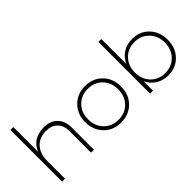

<svg xmlns="http://www.w3.org/2000/svg" viewBox="-8 -1346 1950 1950"><g transform="rotate(-45 967.5 -370.5)"><path d="M365 -522Q460 -522 513.5 -467.5Q567 -413 567 -318V0H525V-310Q525 -390 480 -435Q435 -480 355 -480Q259 -478 205 -418Q151 -358 151 -255V0H109V-742H151V-385Q204 -519 365 -522Z M959 -522Q1071 -522 1143.5 -448.5Q1216 -375 1216 -261Q1216 -146 1143.5 -72.5Q1071 1 959 1Q847 1 774.5 -72.5Q702 -146 702 -261Q702 -375 775 -448.5Q848 -522 959 -522ZM959 -482Q865 -482 804 -420Q743 -358 743 -260Q743 -162 804 -100Q865 -38 959 -38Q1054 -38 1114.5 -100Q1175 -162 1175 -260Q1175 -358 1114.5 -420Q1054 -482 959 -482Z M1636 -522Q1746 -522 1816.5 -448.5Q1887 -375 1887 -260Q1887 -146 1816.5 -72.5Q1746 1 1636 1Q1560 1 1502.5 -35.5Q1445 -72 1415 -136V0H1373V-742H1415V-384Q1445 -449 1502.5 -485.5Q1560 -522 1636 -522ZM1475.5 -100.5Q1536 -38 1630 -38Q1724 -38 1785 -100.5Q1846 -163 1846 -260Q1846 -357 1785 -420Q1724 -483 1630 -483Q1536 -483 1475.5 -420Q1415 -357 1415 -260Q1415 -163 1475.5 -100.5Z"/></g></svg>

Font: Montserrat Ultra Light
Style: Regular
Weight: 200
Designer: Julieta Ulanovsky
Foundry: Julieta Ulanovsky
Version: Version 3.100;PS 003.100;hotconv 1.0.88;makeotf.lib2.5.64775